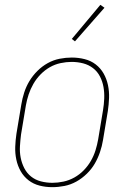

<svg xmlns="http://www.w3.org/2000/svg" viewBox="-20 -766 540 794"><path d="M196 8Q169 8 143.5 1.5Q118 -5 98 -20.5Q78 -36 65.5 -58Q53 -80 47.5 -106Q42 -132 43 -159Q44 -186 48 -213L68 -333Q72 -358 80 -383Q88 -408 101.5 -430.5Q115 -453 134.5 -472.5Q154 -492 177.5 -505Q201 -518 226.5 -523Q252 -528 277 -528Q304 -528 330 -521.5Q356 -515 376 -499.5Q396 -484 408.5 -462Q421 -440 426.5 -414Q432 -388 431 -361Q430 -334 426 -307L406 -187Q402 -162 393.5 -137Q385 -112 372 -89.5Q359 -67 339 -47.5Q319 -28 295.5 -15Q272 -2 246.5 3Q221 8 196 8ZM197 -10Q219 -10 242.5 -15Q266 -20 287.5 -32Q309 -44 326.5 -62Q344 -80 356 -101Q368 -122 375 -144.5Q382 -167 386 -190L406 -310Q410 -334 411 -358.5Q412 -383 408 -406Q404 -429 393.5 -449.5Q383 -470 365 -484Q347 -498 324 -504Q301 -510 276 -510Q254 -510 230.5 -505Q207 -500 186 -488Q165 -476 147.5 -458Q130 -440 118 -419Q106 -398 98.5 -375.5Q91 -353 87 -330L67 -210Q64 -186 62.5 -161.5Q61 -137 65.5 -114Q70 -91 80.5 -70.5Q91 -50 108.5 -36Q126 -22 149 -16Q172 -10 197 -10ZM290 -595 277 -605 395 -746 412 -734Z"/></svg>

Font: Iosevka Curly Slab Thin
Style: Italic
Weight: 100
Italic angle: -9°
Monospace: yes
Designer: Belleve Invis
Foundry: Belleve Invis
Version: Version 22.1.2; ttfautohint (v1.8.4)